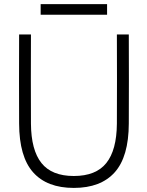

<svg xmlns="http://www.w3.org/2000/svg" viewBox="-20 -901 715 936"><path d="M130.9 -732.9Q129.9 -513.2 130.9 -297.9Q131.8 -169.4 182.1 -106.2Q232.4 -43 339.8 -43Q447.8 -43 498.3 -106.2Q548.8 -169.4 549.8 -297.9Q550.8 -513.2 549.8 -732.9H607.9Q608.9 -512.7 607.9 -298.8Q607.4 -137.2 539.3 -61Q471.2 15.1 339.8 15.1Q209 15.1 141.4 -61Q73.7 -137.2 73.2 -298.8Q72.3 -512.7 73.2 -732.9ZM178.2 -829.1V-880.9H502V-829.1Z"/></svg>

Font: Kreadon Light
Style: Regular
Weight: 300
Designer: kohakuno
Foundry: StudioGnu
Version: Version 1.000;Glyphs 3.1.2 (3151)